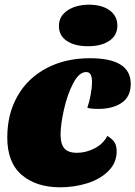

<svg xmlns="http://www.w3.org/2000/svg" viewBox="-20 -778 577 818"><path d="M537 -421Q537 -366 498.5 -340Q460 -314 399 -314Q365 -314 352 -319Q360 -341 366 -373Q372 -405 372 -429Q372 -449 366.5 -460Q361 -471 347 -471Q317 -471 292 -423.5Q267 -376 252.5 -311.5Q238 -247 238 -204Q238 -165 254 -146Q270 -127 308 -127Q347 -127 384 -146.5Q421 -166 437 -199Q459 -186 468 -171.5Q477 -157 477 -133Q477 -84 441.5 -49Q406 -14 351 3Q296 20 236 20Q135 20 73 -32.5Q11 -85 11 -192Q11 -293 55 -369.5Q99 -446 179 -488Q259 -530 363 -530Q537 -530 537 -421ZM480 -669Q480 -627 445.5 -604Q411 -581 355 -581Q299 -581 265 -603.5Q231 -626 231 -667Q231 -709 267.5 -733.5Q304 -758 359 -758Q414 -758 447 -734Q480 -710 480 -669Z"/></svg>

Font: Sansita Black Italic
Style: Regular
Weight: 900
Italic angle: -11°
Designer: Pablo Cosgaya
Foundry: Omnibus-Type
Version: Version 1.006